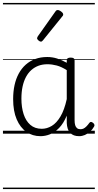

<svg xmlns="http://www.w3.org/2000/svg" viewBox="-20 -905 662 1300"><path d="M254 17Q200 17 158.5 -12Q117 -41 93 -97Q69 -153 69 -234Q69 -285 78.5 -328.5Q88 -372 107 -407Q126 -442 154 -467Q182 -492 218.5 -505.5Q255 -519 300 -519Q334 -519 366 -509Q398 -499 432 -480V-496Q432 -506 438.5 -510.5Q445 -515 459 -515Q472 -515 478.5 -510.5Q485 -506 485 -496V-92Q485 -71 489 -57.5Q493 -44 502 -37Q511 -30 525 -30Q536 -30 545.5 -34.5Q555 -39 565 -49Q575 -59 585 -73Q590 -80 596.5 -79.5Q603 -79 610 -73Q617 -68 619 -61Q621 -54 617 -48Q606 -28 589.5 -13.5Q573 1 554.5 9Q536 17 516 17Q496 17 481 11.5Q466 6 455 -5.5Q444 -17 438.5 -34Q433 -51 432 -72Q432 -84 432 -97Q432 -110 432 -122Q410 -69 380 -38.5Q350 -8 318 4.5Q286 17 254 17ZM125 -237Q125 -178 140 -132Q155 -86 185.5 -59.5Q216 -33 263 -33Q298 -33 330.5 -52.5Q363 -72 389.5 -116.5Q416 -161 432 -234V-430Q396 -453 364 -461.5Q332 -470 301 -470Q268 -470 241 -460Q214 -450 192.5 -431Q171 -412 156 -384Q141 -356 133 -319.5Q125 -283 125 -237ZM257 -623Q250 -623 240.5 -631Q231 -639 231 -647Q231 -649 232.5 -651.5Q234 -654 236 -659L355 -827Q359 -833 362.5 -835Q366 -837 372 -837Q378 -837 386.5 -832Q395 -827 401.5 -820.5Q408 -814 408 -807Q408 -803 406.5 -800Q405 -797 401 -793L271 -632Q264 -623 257 -623ZM0 365H622V375H0ZM0 -20H622V0H0ZM0 -505H622V-500H0ZM0 -885H622V-875H0Z"/></svg>

Font: Playwrite IT Moderna Guides
Style: Regular
Weight: 400
Designer: Veronika Burian, José Scaglione
Foundry: TypeTogether
Version: Version 1.003